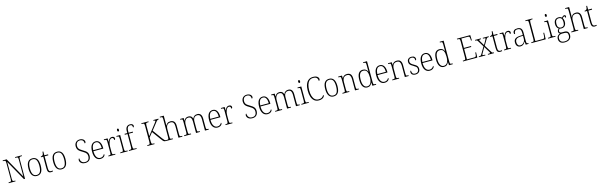

<svg xmlns="http://www.w3.org/2000/svg" viewBox="160 -3174 18185 5816"><g transform="rotate(-15 9252.5 -266.0)"><path d="M43 0V-25H72Q96 -25 109 -30.5Q122 -36 127 -54Q132 -72 132 -109V-606Q132 -642 127 -660Q122 -678 109 -683.5Q96 -689 72 -689H43V-714H167L522 -80V-606Q522 -642 517 -660Q512 -678 499 -683.5Q486 -689 462 -689H430V-714H642V-689H613Q589 -689 576 -683.5Q563 -678 558 -660Q553 -642 553 -605V0H519L164 -634V-109Q164 -72 169 -54Q174 -36 186.5 -30.5Q199 -25 224 -25H255V0Z M924 10Q835 10 784 -58Q733 -126 733 -267Q733 -407 781.5 -475Q830 -543 928 -543Q1019 -543 1067.5 -475.5Q1116 -408 1116 -267Q1116 -125 1067.5 -57.5Q1019 10 924 10ZM925 -21Q1008 -21 1041 -86Q1074 -151 1074 -267Q1074 -391 1039.5 -451.5Q1005 -512 927 -512Q845 -512 810 -450.5Q775 -389 775 -267Q775 -148 810.5 -84.5Q846 -21 925 -21Z M1369 10Q1311 10 1285.5 -23.5Q1260 -57 1260 -142V-505H1189V-528Q1229 -530 1250 -552Q1262 -565 1268 -590Q1274 -615 1276 -657H1302V-536H1419V-505H1302V-137Q1302 -72 1319 -46.5Q1336 -21 1373 -21Q1389 -21 1401 -22.5Q1413 -24 1428 -26V3Q1398 10 1369 10Z M1700 10Q1611 10 1560 -58Q1509 -126 1509 -267Q1509 -407 1557.5 -475Q1606 -543 1704 -543Q1795 -543 1843.5 -475.5Q1892 -408 1892 -267Q1892 -125 1843.5 -57.5Q1795 10 1700 10ZM1701 -21Q1784 -21 1817 -86Q1850 -151 1850 -267Q1850 -391 1815.5 -451.5Q1781 -512 1703 -512Q1621 -512 1586 -450.5Q1551 -389 1551 -267Q1551 -148 1586.5 -84.5Q1622 -21 1701 -21Z M2444 10Q2384 10 2345.5 -10Q2307 -30 2288.5 -61Q2270 -92 2270 -126Q2270 -145 2277.5 -159Q2285 -173 2300 -173Q2302 -104 2338 -62Q2374 -20 2445 -20Q2514 -20 2548 -59Q2582 -98 2582 -166Q2582 -208 2567 -238Q2552 -268 2519.5 -293.5Q2487 -319 2435 -349Q2386 -376 2353.5 -403.5Q2321 -431 2305 -467.5Q2289 -504 2289 -558Q2289 -605 2310 -642.5Q2331 -680 2369 -702Q2407 -724 2458 -724Q2505 -724 2539 -708Q2573 -692 2591.5 -667Q2610 -642 2610 -613Q2610 -569 2577 -569Q2577 -627 2546.5 -660.5Q2516 -694 2457 -694Q2394 -694 2362 -654.5Q2330 -615 2330 -556Q2330 -513 2344 -484Q2358 -455 2386.5 -432Q2415 -409 2458 -385Q2503 -359 2540.5 -332Q2578 -305 2600.5 -268Q2623 -231 2623 -174Q2623 -90 2577 -40Q2531 10 2444 10Z M2919 10Q2831 10 2779 -61Q2727 -132 2727 -262Q2727 -404 2775 -473.5Q2823 -543 2911 -543Q2991 -543 3036 -477Q3081 -411 3081 -294V-271H2770Q2770 -146 2811.5 -84Q2853 -22 2923 -22Q2974 -22 3006 -47.5Q3038 -73 3054 -106Q3065 -100 3065 -84Q3065 -66 3048.5 -44Q3032 -22 2999.5 -6Q2967 10 2919 10ZM3039 -302Q3038 -395 3006.5 -453.5Q2975 -512 2910 -512Q2840 -512 2808 -455.5Q2776 -399 2771 -302Z M3171 0V-25H3183Q3211 -25 3226 -29Q3241 -33 3246.5 -49Q3252 -65 3252 -101V-438Q3252 -472 3246.5 -487.5Q3241 -503 3225 -507Q3209 -511 3177 -511H3167V-536H3285L3291 -429H3294Q3305 -457 3320.5 -483.5Q3336 -510 3361 -527Q3386 -544 3422 -544Q3462 -544 3482.5 -525Q3503 -506 3503 -477Q3503 -459 3495 -447Q3487 -435 3468 -435Q3468 -473 3455.5 -492Q3443 -511 3410 -511Q3383 -511 3361 -490.5Q3339 -470 3324 -436Q3309 -402 3301 -360.5Q3293 -319 3293 -278V-100Q3293 -65 3298.5 -49Q3304 -33 3319 -29Q3334 -25 3362 -25H3388V0Z M3655 -654Q3642 -654 3634 -663Q3626 -672 3626 -698Q3626 -724 3634 -733Q3642 -742 3655 -742Q3668 -742 3676.5 -733Q3685 -724 3685 -698Q3685 -672 3676.5 -663Q3668 -654 3655 -654ZM3543 0V-25H3565Q3597 -25 3612.5 -29Q3628 -33 3633.5 -48.5Q3639 -64 3639 -98V-435Q3639 -470 3634 -486Q3629 -502 3614.5 -506.5Q3600 -511 3572 -511H3560V-536H3680V-99Q3680 -65 3685.5 -49Q3691 -33 3706.5 -29Q3722 -25 3754 -25H3775V0Z M3814 0V-25H3838Q3864 -25 3878 -29.5Q3892 -34 3897.5 -50.5Q3903 -67 3903 -103V-506H3818V-536H3903V-597Q3903 -682 3941.5 -727Q3980 -772 4049 -772Q4098 -772 4124 -750.5Q4150 -729 4150 -698Q4150 -677 4140.5 -666Q4131 -655 4117 -655Q4117 -692 4103 -717Q4089 -742 4046 -742Q3994 -742 3969 -703.5Q3944 -665 3944 -599V-536H4076V-506H3944V-103Q3944 -67 3949.5 -50.5Q3955 -34 3969 -29.5Q3983 -25 4010 -25H4055V0Z M4391 0V-25H4420Q4444 -25 4457 -30.5Q4470 -36 4475 -54Q4480 -72 4480 -108V-606Q4480 -642 4475 -660Q4470 -678 4457 -683.5Q4444 -689 4420 -689H4391V-714H4614V-689H4582Q4558 -689 4545.5 -683.5Q4533 -678 4528 -660Q4523 -642 4523 -605V-276L4762 -583Q4797 -627 4808.5 -645Q4820 -663 4820 -674Q4820 -684 4807.5 -687Q4795 -690 4768 -690V-714H4928V-690Q4904 -689 4888 -679.5Q4872 -670 4855 -649.5Q4838 -629 4812 -594L4664 -407L4881 -109Q4917 -61 4937 -44Q4957 -27 4978 -27H4981V0H4972Q4943 0 4923.5 -7Q4904 -14 4884.5 -35Q4865 -56 4835 -98L4635 -373L4523 -231V-110Q4523 -73 4528 -54.5Q4533 -36 4545.5 -30.5Q4558 -25 4583 -25H4615V0Z M4975 0V-25H4992Q5023 -25 5039 -29Q5055 -33 5060 -48.5Q5065 -64 5065 -99V-660Q5065 -695 5059.5 -710.5Q5054 -726 5040 -730.5Q5026 -735 5000 -735H4981V-760H5107V-497Q5107 -483 5106 -468Q5105 -453 5104 -444H5106Q5121 -482 5156 -512.5Q5191 -543 5256 -543Q5328 -543 5367.5 -499Q5407 -455 5407 -360V-98Q5407 -65 5412 -49Q5417 -33 5432 -29Q5447 -25 5478 -25H5489V0H5365V-358Q5365 -434 5338 -472Q5311 -510 5248 -510Q5181 -510 5144 -465.5Q5107 -421 5107 -331V-98Q5107 -64 5112 -48.5Q5117 -33 5133 -29Q5149 -25 5180 -25H5192V0Z M5546 0V-25H5563Q5595 -25 5610.5 -29Q5626 -33 5630.5 -49Q5635 -65 5635 -99V-436Q5635 -470 5630 -486Q5625 -502 5611 -506.5Q5597 -511 5569 -511H5559V-536H5670L5675 -448H5679Q5699 -498 5734.5 -520.5Q5770 -543 5818 -543Q5875 -543 5905 -516.5Q5935 -490 5947 -445H5951Q5969 -491 6004.5 -517Q6040 -543 6095 -543Q6238 -543 6238 -359V-97Q6238 -64 6243 -48.5Q6248 -33 6263.5 -29Q6279 -25 6310 -25H6316V0H6196V-361Q6196 -432 6171 -471Q6146 -510 6087 -510Q6040 -510 6011.5 -488Q5983 -466 5970.5 -428.5Q5958 -391 5958 -345V-99Q5958 -64 5963 -48.5Q5968 -33 5983.5 -29Q5999 -25 6030 -25H6039V0H5916V-361Q5916 -434 5891.5 -472Q5867 -510 5807 -510Q5762 -510 5733 -485Q5704 -460 5690.5 -419Q5677 -378 5677 -331V-98Q5677 -64 5682 -48.5Q5687 -33 5703 -29Q5719 -25 5751 -25H5763V0Z M6590 10Q6502 10 6450 -61Q6398 -132 6398 -262Q6398 -404 6446 -473.5Q6494 -543 6582 -543Q6662 -543 6707 -477Q6752 -411 6752 -294V-271H6441Q6441 -146 6482.5 -84Q6524 -22 6594 -22Q6645 -22 6677 -47.5Q6709 -73 6725 -106Q6736 -100 6736 -84Q6736 -66 6719.5 -44Q6703 -22 6670.5 -6Q6638 10 6590 10ZM6710 -302Q6709 -395 6677.5 -453.5Q6646 -512 6581 -512Q6511 -512 6479 -455.5Q6447 -399 6442 -302Z M6842 0V-25H6854Q6882 -25 6897 -29Q6912 -33 6917.5 -49Q6923 -65 6923 -101V-438Q6923 -472 6917.5 -487.5Q6912 -503 6896 -507Q6880 -511 6848 -511H6838V-536H6956L6962 -429H6965Q6976 -457 6991.5 -483.5Q7007 -510 7032 -527Q7057 -544 7093 -544Q7133 -544 7153.5 -525Q7174 -506 7174 -477Q7174 -459 7166 -447Q7158 -435 7139 -435Q7139 -473 7126.5 -492Q7114 -511 7081 -511Q7054 -511 7032 -490.5Q7010 -470 6995 -436Q6980 -402 6972 -360.5Q6964 -319 6964 -278V-100Q6964 -65 6969.5 -49Q6975 -33 6990 -29Q7005 -25 7033 -25H7059V0Z M7683 10Q7623 10 7584.5 -10Q7546 -30 7527.5 -61Q7509 -92 7509 -126Q7509 -145 7516.5 -159Q7524 -173 7539 -173Q7541 -104 7577 -62Q7613 -20 7684 -20Q7753 -20 7787 -59Q7821 -98 7821 -166Q7821 -208 7806 -238Q7791 -268 7758.5 -293.5Q7726 -319 7674 -349Q7625 -376 7592.5 -403.5Q7560 -431 7544 -467.5Q7528 -504 7528 -558Q7528 -605 7549 -642.5Q7570 -680 7608 -702Q7646 -724 7697 -724Q7744 -724 7778 -708Q7812 -692 7830.5 -667Q7849 -642 7849 -613Q7849 -569 7816 -569Q7816 -627 7785.5 -660.5Q7755 -694 7696 -694Q7633 -694 7601 -654.5Q7569 -615 7569 -556Q7569 -513 7583 -484Q7597 -455 7625.5 -432Q7654 -409 7697 -385Q7742 -359 7779.5 -332Q7817 -305 7839.5 -268Q7862 -231 7862 -174Q7862 -90 7816 -40Q7770 10 7683 10Z M8158 10Q8070 10 8018 -61Q7966 -132 7966 -262Q7966 -404 8014 -473.5Q8062 -543 8150 -543Q8230 -543 8275 -477Q8320 -411 8320 -294V-271H8009Q8009 -146 8050.5 -84Q8092 -22 8162 -22Q8213 -22 8245 -47.5Q8277 -73 8293 -106Q8304 -100 8304 -84Q8304 -66 8287.5 -44Q8271 -22 8238.5 -6Q8206 10 8158 10ZM8278 -302Q8277 -395 8245.5 -453.5Q8214 -512 8149 -512Q8079 -512 8047 -455.5Q8015 -399 8010 -302Z M8401 0V-25H8418Q8450 -25 8465.5 -29Q8481 -33 8485.5 -49Q8490 -65 8490 -99V-436Q8490 -470 8485 -486Q8480 -502 8466 -506.5Q8452 -511 8424 -511H8414V-536H8525L8530 -448H8534Q8554 -498 8589.5 -520.5Q8625 -543 8673 -543Q8730 -543 8760 -516.5Q8790 -490 8802 -445H8806Q8824 -491 8859.5 -517Q8895 -543 8950 -543Q9093 -543 9093 -359V-97Q9093 -64 9098 -48.5Q9103 -33 9118.5 -29Q9134 -25 9165 -25H9171V0H9051V-361Q9051 -432 9026 -471Q9001 -510 8942 -510Q8895 -510 8866.5 -488Q8838 -466 8825.5 -428.5Q8813 -391 8813 -345V-99Q8813 -64 8818 -48.5Q8823 -33 8838.5 -29Q8854 -25 8885 -25H8894V0H8771V-361Q8771 -434 8746.5 -472Q8722 -510 8662 -510Q8617 -510 8588 -485Q8559 -460 8545.5 -419Q8532 -378 8532 -331V-98Q8532 -64 8537 -48.5Q8542 -33 8558 -29Q8574 -25 8606 -25H8618V0Z M9335 -654Q9322 -654 9314 -663Q9306 -672 9306 -698Q9306 -724 9314 -733Q9322 -742 9335 -742Q9348 -742 9356.5 -733Q9365 -724 9365 -698Q9365 -672 9356.5 -663Q9348 -654 9335 -654ZM9223 0V-25H9245Q9277 -25 9292.5 -29Q9308 -33 9313.5 -48.5Q9319 -64 9319 -98V-435Q9319 -470 9314 -486Q9309 -502 9294.5 -506.5Q9280 -511 9252 -511H9240V-536H9360V-99Q9360 -65 9365.5 -49Q9371 -33 9386.5 -29Q9402 -25 9434 -25H9455V0Z M9769 10Q9685 10 9628.5 -35.5Q9572 -81 9543.5 -163.5Q9515 -246 9515 -358Q9515 -471 9544.5 -553Q9574 -635 9631.5 -679.5Q9689 -724 9773 -724Q9865 -724 9908 -689.5Q9951 -655 9951 -611Q9951 -562 9917 -562Q9917 -621 9885 -657Q9853 -693 9769 -693Q9699 -693 9652.5 -651.5Q9606 -610 9583 -534.5Q9560 -459 9560 -358Q9560 -257 9583 -182Q9606 -107 9653 -65Q9700 -23 9772 -23Q9839 -23 9876.5 -50.5Q9914 -78 9933 -117Q9946 -109 9946 -89Q9946 -73 9926.5 -49.5Q9907 -26 9867.5 -8Q9828 10 9769 10Z M10230 10Q10141 10 10090 -58Q10039 -126 10039 -267Q10039 -407 10087.5 -475Q10136 -543 10234 -543Q10325 -543 10373.5 -475.5Q10422 -408 10422 -267Q10422 -125 10373.5 -57.5Q10325 10 10230 10ZM10231 -21Q10314 -21 10347 -86Q10380 -151 10380 -267Q10380 -391 10345.5 -451.5Q10311 -512 10233 -512Q10151 -512 10116 -450.5Q10081 -389 10081 -267Q10081 -148 10116.5 -84.5Q10152 -21 10231 -21Z M10511 0V-25H10527Q10558 -25 10574 -29Q10590 -33 10595 -48.5Q10600 -64 10600 -99V-438Q10600 -472 10595 -487.5Q10590 -503 10575 -507Q10560 -511 10532 -511H10516V-536H10635L10640 -453H10644Q10670 -502 10705 -522.5Q10740 -543 10791 -543Q10869 -543 10906 -497.5Q10943 -452 10943 -357V-99Q10943 -64 10948 -48.5Q10953 -33 10968.5 -29Q10984 -25 11015 -25H11024V0H10902V-361Q10902 -428 10875.5 -469Q10849 -510 10784 -510Q10733 -510 10701.5 -486Q10670 -462 10656 -421.5Q10642 -381 10642 -331V-98Q10642 -64 10647 -48.5Q10652 -33 10668 -29Q10684 -25 10715 -25H10726V0Z M11289 10Q11204 10 11156 -57.5Q11108 -125 11108 -267Q11108 -409 11153.5 -476.5Q11199 -544 11287 -544Q11345 -544 11382 -517.5Q11419 -491 11439 -446H11443Q11441 -471 11440.5 -498Q11440 -525 11440 -548V-658Q11440 -694 11434.5 -710.5Q11429 -727 11414.5 -731Q11400 -735 11372 -735H11357V-760H11481V-95Q11481 -63 11486.5 -48Q11492 -33 11507.5 -29Q11523 -25 11553 -25H11566V0H11446L11440 -102H11438Q11418 -52 11383 -21Q11348 10 11289 10ZM11291 -22Q11367 -23 11403.5 -87Q11440 -151 11440 -265Q11440 -386 11408.5 -448.5Q11377 -511 11292 -511Q11219 -511 11184.5 -449.5Q11150 -388 11150 -265Q11150 -143 11187.5 -82Q11225 -21 11291 -22Z M11830 10Q11742 10 11690 -61Q11638 -132 11638 -262Q11638 -404 11686 -473.5Q11734 -543 11822 -543Q11902 -543 11947 -477Q11992 -411 11992 -294V-271H11681Q11681 -146 11722.5 -84Q11764 -22 11834 -22Q11885 -22 11917 -47.5Q11949 -73 11965 -106Q11976 -100 11976 -84Q11976 -66 11959.5 -44Q11943 -22 11910.5 -6Q11878 10 11830 10ZM11950 -302Q11949 -395 11917.5 -453.5Q11886 -512 11821 -512Q11751 -512 11719 -455.5Q11687 -399 11682 -302Z M12073 0V-25H12089Q12120 -25 12136 -29Q12152 -33 12157 -48.5Q12162 -64 12162 -99V-438Q12162 -472 12157 -487.5Q12152 -503 12137 -507Q12122 -511 12094 -511H12078V-536H12197L12202 -453H12206Q12232 -502 12267 -522.5Q12302 -543 12353 -543Q12431 -543 12468 -497.5Q12505 -452 12505 -357V-99Q12505 -64 12510 -48.5Q12515 -33 12530.5 -29Q12546 -25 12577 -25H12586V0H12464V-361Q12464 -428 12437.5 -469Q12411 -510 12346 -510Q12295 -510 12263.5 -486Q12232 -462 12218 -421.5Q12204 -381 12204 -331V-98Q12204 -64 12209 -48.5Q12214 -33 12230 -29Q12246 -25 12277 -25H12288V0Z M12800 10Q12750 10 12720 -6Q12690 -22 12677 -46Q12664 -70 12664 -94Q12664 -120 12672.5 -131.5Q12681 -143 12693 -143Q12693 -86 12716.5 -53Q12740 -20 12801 -20Q12854 -20 12882 -50.5Q12910 -81 12910 -130Q12910 -154 12902.5 -173Q12895 -192 12874.5 -210.5Q12854 -229 12814 -251Q12763 -280 12733 -304Q12703 -328 12689.5 -354.5Q12676 -381 12676 -418Q12676 -475 12713 -508.5Q12750 -542 12813 -542Q12875 -542 12905 -513Q12935 -484 12935 -448Q12935 -403 12904 -403Q12904 -461 12880 -487Q12856 -513 12809 -513Q12760 -513 12737.5 -486.5Q12715 -460 12715 -421Q12715 -377 12743.5 -348.5Q12772 -320 12829 -289Q12900 -252 12924 -216.5Q12948 -181 12948 -133Q12948 -67 12907.5 -28.5Q12867 10 12800 10Z M13242 10Q13154 10 13102 -61Q13050 -132 13050 -262Q13050 -404 13098 -473.5Q13146 -543 13234 -543Q13314 -543 13359 -477Q13404 -411 13404 -294V-271H13093Q13093 -146 13134.5 -84Q13176 -22 13246 -22Q13297 -22 13329 -47.5Q13361 -73 13377 -106Q13388 -100 13388 -84Q13388 -66 13371.5 -44Q13355 -22 13322.5 -6Q13290 10 13242 10ZM13362 -302Q13361 -395 13329.5 -453.5Q13298 -512 13233 -512Q13163 -512 13131 -455.5Q13099 -399 13094 -302Z M13692 10Q13607 10 13559 -57.5Q13511 -125 13511 -267Q13511 -409 13556.5 -476.5Q13602 -544 13690 -544Q13748 -544 13785 -517.5Q13822 -491 13842 -446H13846Q13844 -471 13843.5 -498Q13843 -525 13843 -548V-658Q13843 -694 13837.5 -710.5Q13832 -727 13817.5 -731Q13803 -735 13775 -735H13760V-760H13884V-95Q13884 -63 13889.5 -48Q13895 -33 13910.5 -29Q13926 -25 13956 -25H13969V0H13849L13843 -102H13841Q13821 -52 13786 -21Q13751 10 13692 10ZM13694 -22Q13770 -23 13806.5 -87Q13843 -151 13843 -265Q13843 -386 13811.5 -448.5Q13780 -511 13695 -511Q13622 -511 13587.5 -449.5Q13553 -388 13553 -265Q13553 -143 13590.5 -82Q13628 -21 13694 -22Z M14288 0V-25H14317Q14341 -25 14354 -30.5Q14367 -36 14372 -54Q14377 -72 14377 -108V-605Q14377 -642 14372 -660Q14367 -678 14354 -683.5Q14341 -689 14317 -689H14288V-714H14706L14712 -548H14686L14682 -606Q14680 -652 14668 -668Q14656 -684 14613 -684H14420V-389H14643V-359H14420L14419 -30H14642Q14685 -30 14697 -45.5Q14709 -61 14712 -102L14717 -166H14743L14737 0Z M14788 0V-25H14805Q14827 -25 14839.5 -28.5Q14852 -32 14862 -43Q14872 -54 14885 -77L15006 -282L14896 -462Q14877 -494 14864 -502.5Q14851 -511 14824 -511H14808V-536H14991V-511H14974Q14944 -511 14937 -506.5Q14930 -502 14930 -494Q14930 -486 14937.5 -472.5Q14945 -459 14957 -438L15031 -315L15099 -435Q15111 -456 15118.5 -470.5Q15126 -485 15126 -494Q15126 -503 15118 -507Q15110 -511 15083 -511H15051V-536H15236V-511H15226Q15205 -511 15193 -508Q15181 -505 15171.5 -494Q15162 -483 15148 -460L15048 -289L15181 -74Q15200 -42 15213 -33.5Q15226 -25 15251 -25H15261V0H15072V-25H15102Q15130 -25 15138.5 -29.5Q15147 -34 15147 -43Q15147 -51 15139 -65Q15131 -79 15116 -104L15023 -256L14935 -101Q14923 -80 14915 -66Q14907 -52 14907 -42Q14907 -33 14915 -29Q14923 -25 14950 -25H14990V0Z M15456 10Q15398 10 15372.5 -23.5Q15347 -57 15347 -142V-505H15276V-528Q15316 -530 15337 -552Q15349 -565 15355 -590Q15361 -615 15363 -657H15389V-536H15506V-505H15389V-137Q15389 -72 15406 -46.5Q15423 -21 15460 -21Q15476 -21 15488 -22.5Q15500 -24 15515 -26V3Q15485 10 15456 10Z M15580 0V-25H15592Q15620 -25 15635 -29Q15650 -33 15655.5 -49Q15661 -65 15661 -101V-438Q15661 -472 15655.5 -487.5Q15650 -503 15634 -507Q15618 -511 15586 -511H15576V-536H15694L15700 -429H15703Q15714 -457 15729.5 -483.5Q15745 -510 15770 -527Q15795 -544 15831 -544Q15871 -544 15891.5 -525Q15912 -506 15912 -477Q15912 -459 15904 -447Q15896 -435 15877 -435Q15877 -473 15864.5 -492Q15852 -511 15819 -511Q15792 -511 15770 -490.5Q15748 -470 15733 -436Q15718 -402 15710 -360.5Q15702 -319 15702 -278V-100Q15702 -65 15707.5 -49Q15713 -33 15728 -29Q15743 -25 15771 -25H15797V0Z M16088 10Q16031 10 15993.5 -28.5Q15956 -67 15956 -147Q15956 -226 16007.5 -263Q16059 -300 16168 -304L16244 -307V-371Q16244 -416 16235.5 -447.5Q16227 -479 16203 -496Q16179 -513 16134 -513Q16072 -513 16050 -482Q16028 -451 16028 -393Q15994 -393 15994 -442Q15994 -480 16027.5 -511.5Q16061 -543 16136 -543Q16214 -543 16249.5 -502Q16285 -461 16285 -377V-109Q16285 -56 16295 -40.5Q16305 -25 16341 -25H16345V0H16254L16247 -97H16243Q16230 -71 16210 -46.5Q16190 -22 16160.5 -6Q16131 10 16088 10ZM16096 -22Q16139 -22 16172.5 -45Q16206 -68 16225 -104.5Q16244 -141 16244 -181V-281L16171 -278Q16073 -274 16035.5 -239.5Q15998 -205 15998 -145Q15998 -93 16021 -57.5Q16044 -22 16096 -22Z M16433 0V-25H16463Q16486 -25 16499 -30.5Q16512 -36 16517 -54Q16522 -72 16522 -109V-605Q16522 -642 16517 -660Q16512 -678 16499 -683.5Q16486 -689 16462 -689H16433V-714H16654V-689H16624Q16600 -689 16587.5 -683.5Q16575 -678 16570 -660Q16565 -642 16565 -606V-30H16792Q16832 -30 16843.5 -47Q16855 -64 16857 -104L16862 -207H16888L16882 0Z M17071 -654Q17058 -654 17050 -663Q17042 -672 17042 -698Q17042 -724 17050 -733Q17058 -742 17071 -742Q17084 -742 17092.5 -733Q17101 -724 17101 -698Q17101 -672 17092.5 -663Q17084 -654 17071 -654ZM16959 0V-25H16981Q17013 -25 17028.5 -29Q17044 -33 17049.5 -48.5Q17055 -64 17055 -98V-435Q17055 -470 17050 -486Q17045 -502 17030.5 -506.5Q17016 -511 16988 -511H16976V-536H17096V-99Q17096 -65 17101.5 -49Q17107 -33 17122.5 -29Q17138 -25 17170 -25H17191V0Z M17416 240Q17327 240 17282 198.5Q17237 157 17237 85Q17237 43 17253.5 14Q17270 -15 17295 -32.5Q17320 -50 17346 -57Q17327 -64 17313.5 -81Q17300 -98 17300 -128Q17300 -156 17315.5 -178.5Q17331 -201 17347 -214Q17310 -234 17291.5 -275.5Q17273 -317 17273 -365Q17273 -449 17313 -496Q17353 -543 17429 -543Q17462 -543 17488 -532.5Q17514 -522 17529 -506Q17543 -522 17563 -540.5Q17583 -559 17610 -559Q17634 -559 17645 -545.5Q17656 -532 17656 -513Q17656 -495 17649.5 -484Q17643 -473 17629 -473Q17629 -498 17623.5 -510.5Q17618 -523 17604 -523Q17587 -523 17574.5 -513Q17562 -503 17546 -485Q17559 -466 17568.5 -436.5Q17578 -407 17578 -364Q17578 -288 17540.5 -241.5Q17503 -195 17429 -195Q17418 -195 17399.5 -197Q17381 -199 17373 -203Q17357 -190 17345.5 -172Q17334 -154 17334 -128Q17334 -98 17356.5 -87Q17379 -76 17415 -76H17488Q17560 -76 17593.5 -39Q17627 -2 17627 63Q17627 144 17574 192Q17521 240 17416 240ZM17426 -225Q17480 -225 17508.5 -257.5Q17537 -290 17537 -365Q17537 -444 17508.5 -478.5Q17480 -513 17425 -513Q17374 -513 17344 -477.5Q17314 -442 17314 -364Q17314 -293 17343.5 -259Q17373 -225 17426 -225ZM17419 210Q17508 210 17548 171.5Q17588 133 17588 67Q17588 9 17562 -14.5Q17536 -38 17480 -38H17398Q17347 -38 17311.5 -8Q17276 22 17276 84Q17276 118 17289 147Q17302 176 17333.5 193Q17365 210 17419 210Z M17687 0V-25H17704Q17735 -25 17751 -29Q17767 -33 17772 -48.5Q17777 -64 17777 -99V-660Q17777 -695 17771.5 -710.5Q17766 -726 17752 -730.5Q17738 -735 17712 -735H17693V-760H17819V-497Q17819 -483 17818 -468Q17817 -453 17816 -444H17818Q17833 -482 17868 -512.5Q17903 -543 17968 -543Q18040 -543 18079.5 -499Q18119 -455 18119 -360V-98Q18119 -65 18124 -49Q18129 -33 18144 -29Q18159 -25 18190 -25H18201V0H18077V-358Q18077 -434 18050 -472Q18023 -510 17960 -510Q17893 -510 17856 -465.5Q17819 -421 17819 -331V-98Q17819 -64 17824 -48.5Q17829 -33 17845 -29Q17861 -25 17892 -25H17904V0Z M18422 10Q18364 10 18338.5 -23.5Q18313 -57 18313 -142V-505H18242V-528Q18282 -530 18303 -552Q18315 -565 18321 -590Q18327 -615 18329 -657H18355V-536H18472V-505H18355V-137Q18355 -72 18372 -46.5Q18389 -21 18426 -21Q18442 -21 18454 -22.5Q18466 -24 18481 -26V3Q18451 10 18422 10Z"/></g></svg>

Font: Noto Serif Khmer SemiCondensed ExtraLight
Style: Regular
Weight: 200
Width: 4
Designer: Danh Hong and the Monotype Design Team
Foundry: Monotype Imaging Inc.
Version: Version 2.004; ttfautohint (v1.8.4.7-5d5b)